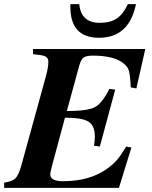

<svg xmlns="http://www.w3.org/2000/svg" viewBox="-47 -905 734 925"><path d="M586 -194 526 0H-27V-25Q12 -31 27 -45.5Q42 -60 55 -105L174 -537Q186 -581 186 -607Q186 -622 177 -629.5Q168 -637 145 -640L112 -644V-669H653L610 -479L583 -484Q580 -544 573.5 -566Q567 -588 538 -607Q491 -637 401 -637Q369 -637 356 -628Q343 -619 334 -586L275 -370Q374 -370 409.5 -388.5Q445 -407 480 -477L508 -473L434 -199L406 -203Q410 -228 410 -247Q410 -299 380 -318.5Q350 -338 266 -338L203 -104Q195 -72 195 -66Q195 -32 256 -32Q387 -32 470 -93Q498 -113 517 -135Q536 -157 561 -199ZM569 -885H608Q575 -723 430 -723Q292 -723 292 -872V-885H335Q343 -795 434 -795Q484 -795 515 -815.5Q546 -836 569 -885Z"/></svg>

Font: STIX MathJax Latin
Style: Bold Italic
Weight: 700
Italic angle: -16.33°
Designer: MicroPress Inc., with final additions and corrections provided by Coen Hoffman, Elsevier (retired)
Version: Version 1.1.1